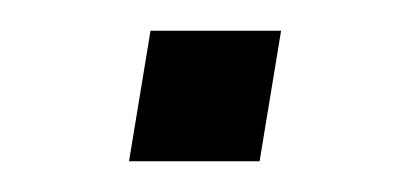

<svg xmlns="http://www.w3.org/2000/svg" viewBox="-20 -328 259 125"><path d="M64 -223 78 -308H163L149 -223Z"/></svg>

Font: Nunito Sans 12pt Light
Style: Italic
Weight: 300
Italic angle: -9°
Designer: Vernon Adams
Foundry: Vernon Adams
Version: Version 3.101;gftools[0.9.27]